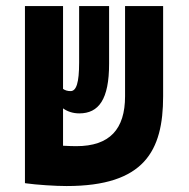

<svg xmlns="http://www.w3.org/2000/svg" viewBox="-20 -606 626 635"><path d="M200.2 9.3C457.5 9.3 519.5 -106.9 519.5 -287.6V-585.9H393.6V-287.6C393.6 -178.7 342.8 -122.6 232.4 -122.6C223.6 -122.6 207 -123 188.5 -124V-247.6C202.1 -237.8 220.2 -231 242.2 -231C306.6 -231 340.8 -277.3 340.8 -395V-585.9H241.7V-399.4C241.7 -332 232.4 -304.7 213.4 -304.7C203.6 -304.7 195.3 -307.1 188.5 -312V-585.9H62.5V-0.5H63.5V0C101.6 5.4 163.6 9.3 200.2 9.3Z"/></svg>

Font: CaskaydiaCove Nerd Font
Style: Bold
Weight: 700
Designer: Aaron Bell
Foundry: Saja Typeworks
Version: Version 2111.1;Nerd Fonts 2.3.0